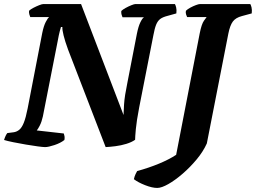

<svg xmlns="http://www.w3.org/2000/svg" viewBox="-31 -724 1260 945"><path d="M191 0Q181 0 155 -3.5Q129 -7 96.5 -12.5Q64 -18 34.5 -24Q5 -30 -11 -35Q-4 -58 5 -69L36 -73Q51 -75 63.5 -85Q76 -95 86 -119.5Q96 -144 105 -190L177 -562Q184 -596 194 -615.5Q204 -635 211 -640H118Q116 -644 113.5 -653Q111 -662 112 -671Q119 -678 133.5 -685.5Q148 -693 162 -698.5Q176 -704 182 -704H368L577 -158Q578 -186 579.5 -209Q581 -232 585 -257.5Q589 -283 596 -317L643 -559Q650 -594 660 -614.5Q670 -635 678 -639H572Q570 -644 567.5 -651.5Q565 -659 566 -670Q573 -677 587.5 -685Q602 -693 616 -698.5Q630 -704 635 -704H830Q833 -699 836 -687.5Q839 -676 837 -658L794 -646Q770 -640 757.5 -630.5Q745 -621 737.5 -602.5Q730 -584 724 -551L654 -195Q641 -127 637.5 -88Q634 -49 634 -36Q617 -24 591 -16Q565 -8 537.5 -4.5Q510 -1 489 0L304 -480Q289 -521 282 -549.5Q275 -578 276 -591H269Q267 -584 263 -569.5Q259 -555 253 -522L180 -151Q174 -124 165 -106.5Q156 -89 150 -82L283 -67Q285 -62 286.5 -53.5Q288 -45 286 -35Q267 -20 237 -10Q207 0 191 0ZM743 201Q718 201 683.5 187.5Q649 174 628 158Q631 144 636 133.5Q641 123 644 118Q702 102 751.5 81.5Q801 61 836 38L952 -560Q961 -605 972.5 -621.5Q984 -638 986 -640H890Q888 -644 885 -652.5Q882 -661 884 -671Q892 -679 906 -686.5Q920 -694 933.5 -699Q947 -704 953 -704H1201Q1204 -699 1207 -687.5Q1210 -676 1208 -658L1160 -645Q1129 -637 1115 -618Q1101 -599 1093 -559L987 -18Q969 22 937 60.5Q905 99 868 131Q831 163 797.5 182Q764 201 743 201Z"/></svg>

Font: Texturina ExtraBold
Style: Italic
Weight: 800
Italic angle: -11°
Designer: Guillermo Torres Carreño
Foundry: Omnibus-Type
Version: Version 1.002; ttfautohint (v1.8.3)